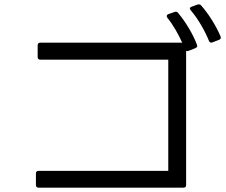

<svg xmlns="http://www.w3.org/2000/svg" viewBox="-20 -886 1040 882"><path d="M986 -703C994 -706 996 -711 993 -719C973 -767 937 -824 904 -861C899 -866 894 -867 887 -865L860 -855C851 -852 850 -846 856 -839C891 -798 922 -743 940 -698C943 -691 948 -689 955 -691ZM878 -665C885 -668 888 -673 885 -680C868 -726 834 -784 798 -827C794 -832 788 -834 782 -831L753 -821C745 -818 744 -811 749 -804C777 -770 800 -727 817 -690H165C157 -690 153 -685 153 -678V-624C153 -616 157 -612 165 -612H753V-101H157C149 -101 145 -97 145 -89V-36C145 -28 149 -24 157 -24H823C831 -24 835 -28 835 -36V-652C838 -651 841 -651 845 -652Z"/></svg>

Font: LINE Seed JP App_OTF Regular
Style: Regular
Weight: 400
Designer: LY Corporation & Fontrix & Fontworks
Version: Version 1.002